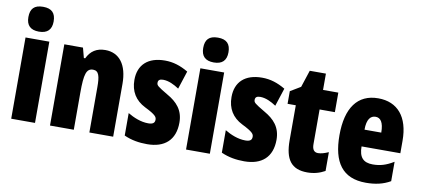

<svg xmlns="http://www.w3.org/2000/svg" viewBox="-71 -1026 2829 1287"><g transform="rotate(10 1343.5 -383.0)"><path d="M132 -776C72 -776 46 -748 46 -691C46 -635 75 -607 132 -607C189 -607 218 -635 218 -691C218 -747 192 -776 132 -776ZM213 -553H51V0H213Z M593 -563C534 -563 494 -537 469 -485H460L442 -553H315V0H477V-253C477 -378 489 -419 535 -419C575 -419 583 -381 583 -308V0H745V-360C745 -489 689 -563 593 -563Z M1166 -170C1166 -255 1120 -304 1053 -342C982 -384 975 -390 975 -408C975 -426 986 -434 1009 -434C1047 -434 1085 -415 1118 -393L1158 -516C1105 -547 1056 -563 999 -563C884 -563 819 -503 819 -400C819 -322 854 -265 922 -231C999 -193 1005 -179 1005 -161C1005 -138 990 -129 960 -129C910 -129 860 -150 820 -174V-21C871 2 923 10 977 10C1096 10 1166 -51 1166 -170Z M1322 -776C1262 -776 1236 -748 1236 -691C1236 -635 1265 -607 1322 -607C1379 -607 1408 -635 1408 -691C1408 -747 1382 -776 1322 -776ZM1403 -553H1241V0H1403Z M1827 -170C1827 -255 1781 -304 1714 -342C1643 -384 1636 -390 1636 -408C1636 -426 1647 -434 1670 -434C1708 -434 1746 -415 1779 -393L1819 -516C1766 -547 1717 -563 1660 -563C1545 -563 1480 -503 1480 -400C1480 -322 1515 -265 1583 -231C1660 -193 1666 -179 1666 -161C1666 -138 1651 -129 1621 -129C1571 -129 1521 -150 1481 -174V-21C1532 2 1584 10 1638 10C1757 10 1827 -51 1827 -170Z M2116 -130C2089 -130 2076 -148 2076 -184V-420H2180V-553H2076V-664H1966L1928 -548L1858 -506V-420H1914V-182C1914 -52 1958 10 2067 10C2112 10 2151 -1 2187 -21V-149C2160 -137 2136 -130 2116 -130Z M2451 -562C2310 -562 2237 -459 2237 -274C2237 -90 2306 10 2466 10C2530 10 2584 -2 2632 -30V-162C2581 -131 2541 -119 2490 -119C2426 -119 2396 -151 2396 -225H2660V-310C2660 -472 2583 -562 2451 -562ZM2455 -437C2488 -437 2510 -409 2510 -339H2396C2396 -411 2421 -437 2455 -437Z"/></g></svg>

Font: Noto Sans Arabic ExtCond Blk
Style: Regular
Weight: 900
Width: 2
Designer: Monotype Design Team, Nadine Chahine, Nizar Qandah and Khaled Hosny
Foundry: Monotype Imaging Inc.
Version: Version 2.012